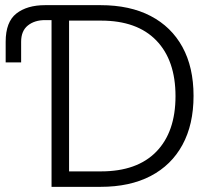

<svg xmlns="http://www.w3.org/2000/svg" viewBox="-20 -725 821 745"><path d="M180 0V-705H370Q484 -705 564.5 -663Q645 -621 688 -542.5Q731 -464 731 -353Q731 -242 688 -163Q645 -84 564.5 -42Q484 0 370 0ZM248 -42 231 -60H372Q512 -60 586.5 -136.5Q661 -213 661 -352Q661 -491 586.5 -568Q512 -645 372 -645H231L248 -662ZM2 -483V-563Q2 -640 43.5 -672.5Q85 -705 155 -705H270V-647H155Q114 -647 88 -626Q62 -605 62 -563V-483Z"/></svg>

Font: TikTok Sans 24pt Light
Style: Regular
Weight: 300
Version: Version 4.000